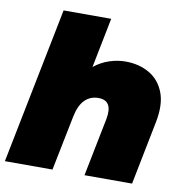

<svg xmlns="http://www.w3.org/2000/svg" viewBox="-84 -820 863 898"><g transform="rotate(10 347.0 -371.0)"><path d="M473 -557Q538 -557 587 -528.5Q636 -500 657.5 -443.5Q679 -387 662 -302L602 0H376L431 -275Q449 -367 378 -367Q340 -367 314 -341.5Q288 -316 277 -263L224 0H-2L146 -742H372L325 -505Q359 -532 397.5 -544.5Q436 -557 473 -557Z"/></g></svg>

Font: Montserrat Black
Style: Italic
Weight: 900
Italic angle: -11.3°
Designer: Julieta Ulanovsky
Foundry: Julieta Ulanovsky
Version: Version 9.000; ttfautohint (v1.8.4.7-5d5b)